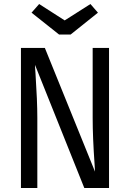

<svg xmlns="http://www.w3.org/2000/svg" viewBox="-20 -948 655 968"><path d="M156.4 -621Q156.4 -616.9 156.9 -606.7Q157.4 -596.4 159 -577.4Q168.2 -437.4 168.2 -353.8V0H85.6V-706.2H206.2L459 -82.6L456.9 -119.5Q447.2 -255.9 447.2 -352.8V-706.2H529.7V0H405.1ZM306.2 -845.1 435.9 -927.7 473.8 -884.1 335.9 -773.8H277.9L139 -884.1L177.4 -927.7Z"/></svg>

Font: Fira Code Fixed
Style: Regular
Weight: 400
Monospace: yes
Designer: Carrois Corporate, Edenspiekermann AG, Nikita Prokopov
Foundry: Carrois Corporate, Edenspiekermann AG, Nikita Prokopov
Version: Version 5.002